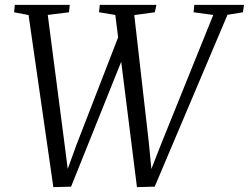

<svg xmlns="http://www.w3.org/2000/svg" viewBox="-20 -763 1024 790"><path d="M199.5 7 97.5 -701 38 -712.5 41 -743H267L264 -712.5L176.5 -701.5L244 -182.5L263.5 -30L245.5 -32L295 -168L473.5 -628.5L502 -567L272.5 5ZM543.5 7 454.5 -701.5 387.5 -712.5 390.5 -743H623.5L617 -712.5L532.5 -701L592.5 -175L606.5 -30L589 -32.5L644.5 -174L857.5 -701.5L776.5 -712.5L779.5 -743H984L979.5 -712.5L916 -702L616.5 5Z"/></svg>

Font: Merriweather 72pt Light
Style: Italic
Weight: 300
Italic angle: -7.8°
Version: Version 2.101